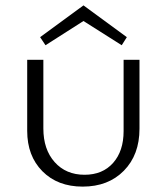

<svg xmlns="http://www.w3.org/2000/svg" viewBox="-20 -687 620 713"><path d="M290 -609 149 -519 129 -549 290 -667 451 -549 432 -519ZM439 -465H498V-209Q498 -112 440 -53Q382 6 287 6Q194 6 137.5 -51Q81 -108 81 -201V-465H141V-210Q141 -132 183 -85Q225 -38 294 -38Q361 -38 400 -82Q439 -126 439 -200Z"/></svg>

Font: EauTestSC Semilight
Style: Regular
Weight: 300
Designer: Christian Thalmann (Catharsis Fonts)
Version: Version 0.001;PS 000.001;hotconv 1.0.88;makeotf.lib2.5.64775